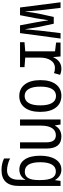

<svg xmlns="http://www.w3.org/2000/svg" viewBox="834 -1421 832 2540"><g transform="rotate(90 1250.0 -151.0)"><path d="M10 -536H84L116 -261Q121 -221 128 -114L131 -69H133Q136 -100 145 -157Q154 -214 160 -244L204 -446H294L337 -244Q345 -203 362 -95Q361 -102 366 -69H368Q371 -88 374 -143Q377 -169 379.5 -199.5Q382 -230 385 -261L418 -536H490L418 0H315L277 -203Q256 -319 250 -369H247Q237 -295 220 -201L181 0H79Z M538 -59 659 -69V-463L543 -477V-536H727L735 -441H739Q760 -491 798 -519Q836 -547 889 -547Q929 -547 970 -530L947 -448Q920 -462 878 -462Q815 -462 778.5 -407Q742 -352 742 -267V-69L868 -59V0H538Z M1040 -270Q1040 -401 1095 -474Q1150 -547 1248 -547Q1347 -547 1403.5 -473.5Q1460 -400 1460 -267Q1460 -136 1404.5 -63Q1349 10 1251 10Q1153 10 1096.5 -63.5Q1040 -137 1040 -270ZM1374 -268Q1374 -371 1342 -423.5Q1310 -476 1249 -476Q1189 -476 1157.5 -423.5Q1126 -371 1126 -269Q1126 -167 1158 -114Q1190 -61 1250 -61Q1310 -61 1342 -113.5Q1374 -166 1374 -268Z M1560 -536H1627L1639 -464H1644Q1664 -505 1701.5 -526Q1739 -547 1786 -547Q1945 -547 1945 -350V0H1863V-346Q1863 -410 1840 -442Q1817 -474 1769 -474Q1708 -474 1675 -423.5Q1642 -373 1642 -279V0H1560Z M2076 211V131Q2111 150 2154 161Q2197 172 2231 172Q2295 172 2326.5 132Q2358 92 2358 21V-5Q2358 -53 2361 -71H2358Q2336 -31 2301.5 -11Q2267 9 2224 9Q2138 9 2089 -63.5Q2040 -136 2040 -266Q2040 -396 2089 -471.5Q2138 -547 2224 -547Q2312 -547 2360 -465H2364L2373 -536H2440V14Q2440 245 2230 245Q2144 245 2076 211ZM2362 -246V-267Q2362 -374 2334.5 -424Q2307 -474 2249 -474Q2188 -474 2157 -421Q2126 -368 2126 -267Q2126 -166 2157 -114.5Q2188 -63 2251 -63Q2308 -63 2335 -107.5Q2362 -152 2362 -246Z"/></g></svg>

Font: Noto Sans Mono UI Cond
Style: Regular
Weight: 400
Width: 3
Monospace: yes
Designer: Monotype Design team
Foundry: Monotype Imaging Inc.
Version: Version 1.000